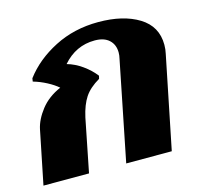

<svg xmlns="http://www.w3.org/2000/svg" viewBox="-90 -658 789 753"><g transform="rotate(-15 304.5 -282.0)"><path d="M41 -217Q49 -255 79 -293.5Q109 -332 160 -354Q143 -369 116.5 -383Q90 -397 62 -405L64 -418Q112 -482 192 -523Q272 -564 370 -564Q471 -564 534.5 -525Q598 -486 598 -411Q598 -392 594 -375L518 0H333L414 -404Q417 -416 417 -428Q417 -460 396.5 -479Q376 -498 338 -498Q261 -498 208 -437Q240 -428 269.5 -407Q299 -386 319 -360L316 -348Q275 -324 255.5 -294.5Q236 -265 225 -216L182 0H-3Z"/></g></svg>

Font: Trirong Black
Style: Italic
Weight: 900
Italic angle: -12°
Designer: Katatrad Team
Foundry: CadsonDemak
Version: Version 1.001